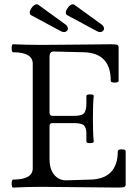

<svg xmlns="http://www.w3.org/2000/svg" viewBox="-20 -869 643 893"><path d="M34.2 0ZM453.6 -754.4Q458 -751 460.9 -745.8Q463.9 -740.7 463.9 -735.4Q463.9 -729 458.3 -724.4Q452.6 -719.7 445.8 -719.7Q439 -719.7 430.7 -724.1L293.5 -797.9Q290.5 -798.8 288.3 -802.5Q286.1 -806.2 286.1 -810.5Q286.1 -819.3 293.5 -830.3Q300.8 -841.3 307.6 -845.2Q314.5 -849.1 318.8 -849.1Q322.8 -849.1 326.2 -846.7ZM285.6 -754.4Q290 -751 293 -745.8Q295.9 -740.7 295.9 -735.4Q295.9 -729 290.3 -724.4Q284.7 -719.7 277.8 -719.7Q271 -719.7 262.7 -724.1L125.5 -797.9Q122.6 -798.8 120.4 -802.5Q118.2 -806.2 118.2 -810.5Q118.2 -819.3 125.5 -830.3Q132.8 -841.3 139.6 -845.2Q146.5 -849.1 150.9 -849.1Q154.8 -849.1 158.2 -846.7ZM132.3 -86.4V-572.3Q132.3 -626 41 -626Q34.2 -626 34.2 -644.5Q34.2 -663.1 41 -663.1Q109.4 -660.2 173.1 -660.2Q236.8 -660.2 344.2 -661.6Q451.7 -663.1 496.6 -663.1Q521.5 -663.1 526.6 -659.7Q531.7 -656.2 531.7 -649.9V-493.2Q531.7 -484.9 513.4 -484.9Q495.1 -484.9 495.1 -493.2Q495.1 -623 369.1 -626L230.5 -629.4Q210.4 -629.9 210.4 -606V-346.2Q210.4 -330.1 224.1 -330.1H324.7Q362.8 -330.1 372.3 -344.2Q381.8 -358.4 381.8 -387.2V-423.3Q381.8 -429.7 398.9 -429.9Q416 -430.2 416 -423.3Q412.1 -388.7 412.1 -318.8Q412.1 -249 416 -210Q416 -203.6 398.9 -203.4Q381.8 -203.1 381.8 -210V-250Q381.8 -271 372.3 -283.7Q362.8 -296.4 324.7 -296.4H222.7Q210.4 -296.4 210.4 -281.2V-127.9Q210.4 -72.8 242.2 -45.9Q260.7 -30.3 286.6 -30.3L401.4 -33.7Q527.8 -37.6 527.8 -166Q527.8 -174.3 546.1 -174.3Q564.5 -174.3 564.5 -166V-11.2Q564.5 1 550.8 2.4Q543 3.4 528.8 3.4Q472.2 3.4 355.2 1.7Q238.3 0 175.3 0Q112.3 0 41 3.4Q34.2 3.4 34.2 -14.9Q34.2 -33.2 41 -33.7Q132.3 -33.7 132.3 -86.4Z"/></svg>

Font: Junicode
Style: Regular
Weight: 400
Designer: Peter S. Baker
Foundry: Briery Creek Software
Version: Version 0.7.2